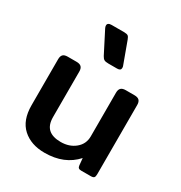

<svg xmlns="http://www.w3.org/2000/svg" viewBox="-176 -862 942 1002"><g transform="rotate(30 295.0 -361.5)"><path d="M252 -577 186 -706Q182 -714 182 -721Q182 -738 207 -738H280Q299 -738 305.5 -733Q312 -728 317 -714L365 -583Q367 -579 367 -571Q367 -555 345 -555H293Q275 -555 267 -559.5Q259 -564 252 -577ZM54 -166V-443Q54 -462 62.5 -471Q71 -480 91 -480H144Q164 -480 173 -471Q182 -462 182 -443V-169Q182 -121 207 -98.5Q232 -76 281 -76Q333 -76 368 -105Q403 -134 403 -180V-443Q403 -462 412 -471Q421 -480 441 -480H493Q513 -480 522 -471Q531 -462 531 -443V-27Q531 -11 526 -5.5Q521 0 505 0H449Q438 0 433 -4.5Q428 -9 427 -19L423 -61Q355 15 236 15Q154 15 104 -30.5Q54 -76 54 -166Z"/></g></svg>

Font: Mitr
Style: Regular
Weight: 400
Designer: Thanarat Vachiruckul
Foundry: Cadson Demak
Version: Version 1.002